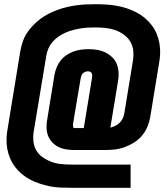

<svg xmlns="http://www.w3.org/2000/svg" viewBox="-20 -795 790 910"><path d="M599 95H317Q291 95 266 94Q241 93 216.5 88Q192 83 169 75.5Q146 68 124.5 57Q103 46 85 31Q67 16 52.5 -2.5Q38 -21 28.5 -43Q19 -65 14.5 -89.5Q10 -114 11 -139Q12 -164 17 -190L76 -551Q80 -573 87 -595Q94 -617 106.5 -636.5Q119 -656 135.5 -673.5Q152 -691 171.5 -705.5Q191 -720 212 -730.5Q233 -741 255 -749Q277 -757 299 -762Q321 -767 343.5 -770Q366 -773 388.5 -774Q411 -775 433 -775Q459 -775 484 -773.5Q509 -772 533.5 -767.5Q558 -763 581 -755.5Q604 -748 625.5 -737Q647 -726 665 -711Q683 -696 697.5 -677.5Q712 -659 721.5 -637Q731 -615 735.5 -590.5Q740 -566 739 -541Q738 -516 733 -490L692 -240Q688 -217 678.5 -194Q669 -171 653 -152Q637 -133 615.5 -119.5Q594 -106 570.5 -97.5Q547 -89 523.5 -86.5Q500 -84 477 -84H333Q313 -84 293.5 -87Q274 -90 257 -98.5Q240 -107 227 -121Q214 -135 207.5 -152.5Q201 -170 200.5 -190Q200 -210 204 -230L238 -439Q241 -457 248 -474.5Q255 -492 266.5 -507Q278 -522 294 -533Q310 -544 327.5 -550.5Q345 -557 363.5 -559.5Q382 -562 399 -562Q421 -562 441.5 -558.5Q462 -555 480 -546Q498 -537 512.5 -523Q527 -509 534 -490Q541 -471 542 -450Q543 -429 539 -408L503 -190Q515 -193 526.5 -198.5Q538 -204 547 -213Q556 -222 561.5 -233.5Q567 -245 569 -257L610 -507Q614 -532 611.5 -555.5Q609 -579 597 -598.5Q585 -618 566 -631.5Q547 -645 525.5 -652.5Q504 -660 479.5 -662.5Q455 -665 431 -665Q413 -665 395.5 -664Q378 -663 360.5 -660Q343 -657 325.5 -652.5Q308 -648 291 -640.5Q274 -633 258.5 -622.5Q243 -612 230.5 -598Q218 -584 210.5 -567.5Q203 -551 200 -534L140 -173Q136 -149 138.5 -125Q141 -101 152.5 -81.5Q164 -62 183 -49Q202 -36 223.5 -28Q245 -20 269 -17.5Q293 -15 317 -15H599ZM333 -188H377L416 -425Q417 -430 417 -436Q417 -442 415 -447Q413 -452 408 -454.5Q403 -457 397 -457Q391 -457 384 -454.5Q377 -452 372.5 -447Q368 -442 365.5 -435Q363 -428 362 -422L327 -213Q326 -209 326 -205.5Q326 -202 326 -198.5Q326 -195 327.5 -191.5Q329 -188 333 -188Z"/></svg>

Font: Iosevka Etoile XBdObl
Style: Regular
Weight: 800
Italic angle: -9°
Designer: Belleve Invis
Foundry: Belleve Invis
Version: Version 15.5.2; ttfautohint (v1.8.4)